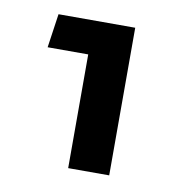

<svg xmlns="http://www.w3.org/2000/svg" viewBox="-50 -639 394 424"><g transform="rotate(10 147.5 -427.5)"><path d="M129 -262V-517H38L49 -593H221V-262Z"/></g></svg>

Font: Go Noto Current
Style: Regular
Weight: 400
Designer: Monotype Design Team
Foundry: Monotype Imaging Inc.
Version: Version 2.007; ttfautohint (v1.8) -l 8 -r 50 -G 200 -x 14 -D